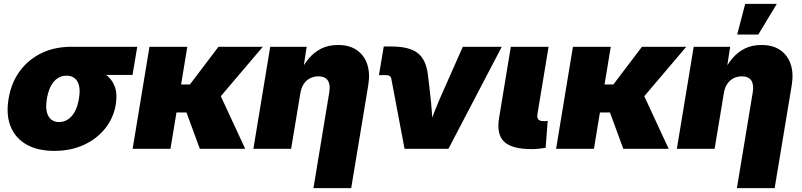

<svg xmlns="http://www.w3.org/2000/svg" viewBox="-20 -772 4162 996"><path d="M261.7 10.7Q175.8 10.7 117.9 -22Q60.1 -54.7 35.4 -115.2Q10.7 -175.8 24.4 -259.3Q38.1 -342.3 82.3 -402.6Q126.5 -462.9 194.8 -496.1Q263.2 -529.3 349.1 -529.3H691.9L667.5 -383.3H428.2L324.2 -379.4Q299.8 -379.4 279.3 -366.2Q258.8 -353 244.4 -326.7Q230 -300.3 223.1 -259.3Q216.3 -218.8 222.7 -192.1Q229 -165.5 245.6 -152.1Q262.2 -138.7 286.6 -138.7Q311 -138.7 331.8 -152.1Q352.5 -165.5 367.7 -192.1Q382.8 -218.8 389.2 -259.3Q396.5 -300.3 390.1 -326.7Q383.8 -353 367.2 -366.2Q350.6 -379.4 326.2 -379.4L335 -433.1Q392.6 -433.1 441.4 -422.4Q490.2 -411.6 524.9 -387.7Q559.6 -363.8 574.7 -324.7Q589.8 -285.6 580.6 -230Q569.3 -161.1 526.4 -106.7Q483.4 -52.2 415.8 -20.8Q348.1 10.7 261.7 10.7Z M951.7 -529.3 864.3 0H668L755.4 -529.3ZM1343.3 -529.3 1053.7 -188.5H865.2L878.4 -334H965.3L1113.3 -529.3ZM1016.6 0 943.8 -198.2 1123 -278.3 1252 0Z M1538.1 -288.1 1490.2 0H1294.4L1381.8 -529.3H1570.8L1549.3 -388.2L1532.2 -391.1Q1553.7 -434.6 1581.3 -467.8Q1608.9 -501 1646.2 -519.8Q1683.6 -538.6 1733.4 -538.6Q1792.5 -538.6 1830.8 -512.2Q1869.1 -485.8 1884.8 -439.2Q1900.4 -392.6 1890.6 -331.5L1801.8 204.1H1606L1688 -292.5Q1694.8 -332 1680.9 -354Q1667 -376 1631.3 -376Q1608.4 -376 1588.6 -366Q1568.8 -356 1555.7 -336.4Q1542.5 -316.9 1538.1 -288.1Z M2078.6 0 2009.8 -364.3Q2008.3 -373 2001.5 -377.7Q1994.6 -382.3 1983.4 -382.3H1945.8L1970.7 -530.8H2009.3Q2102.5 -530.8 2146.2 -497.3Q2189.9 -463.9 2199.7 -384.8L2210 -296.9Q2216.8 -243.2 2220.5 -188Q2224.1 -132.8 2227.5 -73.7H2188Q2210.4 -132.8 2231.9 -187.7Q2253.4 -242.7 2277.8 -296.9L2380.9 -529.3H2583L2306.2 0Z M2738.3 1.5Q2635.7 1.5 2595.5 -36.6Q2555.2 -74.7 2568.8 -159.2L2629.9 -529.3H2825.7L2767.6 -177.7Q2765.1 -161.1 2772.9 -152.3Q2780.8 -143.6 2798.3 -143.6Q2805.7 -143.6 2811.3 -143.8Q2816.9 -144 2821.3 -145L2810.5 -5.4Q2797.4 -3.4 2778.8 -1Q2760.3 1.5 2738.3 1.5Z M3148.4 -529.3 3061 0H2864.7L2952.1 -529.3ZM3540 -529.3 3250.5 -188.5H3062L3075.2 -334H3162.1L3310.1 -529.3ZM3213.4 0 3140.6 -198.2 3319.8 -278.3 3448.7 0Z M3734.9 -288.1 3687 0H3491.2L3578.6 -529.3H3767.6L3746.1 -388.2L3729 -391.1Q3750.5 -434.6 3778.1 -467.8Q3805.7 -501 3843 -519.8Q3880.4 -538.6 3930.2 -538.6Q3989.3 -538.6 4027.6 -512.2Q4065.9 -485.8 4081.5 -439.2Q4097.2 -392.6 4087.4 -331.5L3998.5 204.1H3802.7L3884.8 -292.5Q3891.6 -332 3877.7 -354Q3863.8 -376 3828.1 -376Q3805.2 -376 3785.4 -366Q3765.6 -356 3752.4 -336.4Q3739.3 -316.9 3734.9 -288.1ZM3804.2 -592.8 3845.7 -752H4009.8L3913.6 -592.8Z"/></svg>

Font: Inter 24pt Black
Style: Italic
Weight: 900
Italic angle: -9.3988°
Designer: Rasmus Andersson
Foundry: rsms
Version: Version 4.001;git-66647c0bb